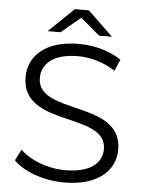

<svg xmlns="http://www.w3.org/2000/svg" viewBox="-59 -928 733 981"><g transform="rotate(5 307.5 -437.5)"><path d="M321 -840 420 -757H486L357 -881H285L156 -757H222ZM137 -516C137 -586 194 -643 322 -643C384 -643 454 -624 514 -585L539 -644C483 -683 401 -706 322 -706C144 -706 64 -617 64 -514C64 -255 495 -373 495 -181C495 -112 438 -57 307 -57C215 -57 126 -93 76 -142L47 -85C99 -31 202 6 307 6C486 6 568 -82 568 -185C568 -440 137 -324 137 -516Z"/></g></svg>

Font: Talent
Style: Regular
Weight: 400
Designer: Mike Powis
Version: Version 1.001;hotconv 1.0.109;makeotfexe 2.5.65596